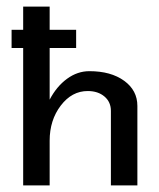

<svg xmlns="http://www.w3.org/2000/svg" viewBox="-20 -560 480 580"><path d="M50 0V-415H15V-470H50V-540H130V-470H210V-415H130V-259Q151 -299 182.5 -322Q214 -345 250 -345Q315 -345 355 -316Q395 -287 395 -240V0H315V-225Q315 -252 295.5 -268.5Q276 -285 245 -285Q197 -285 163.5 -241Q130 -197 130 -135V0Z"/></svg>

Font: Glametrix
Style: Bold
Weight: 700
Designer: gluk
Foundry: gluk
Version: Version 0.40